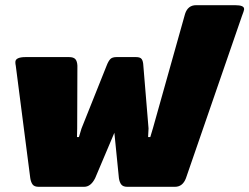

<svg xmlns="http://www.w3.org/2000/svg" viewBox="-20 -720 961 740"><path d="M39.2 -480.8Q39.2 -500 79.2 -500H245.8Q263.3 -500 270.4 -492.1Q277.5 -484.2 278.3 -466.7L277.5 -225L276.7 -191.7H284.2L294.2 -225L390.8 -466.7Q397.5 -484.2 405 -492.1Q412.5 -500 429.2 -500H466.7H504.2Q520.8 -500 526.2 -492.1Q531.7 -484.2 532.5 -466.7L552.5 -225L550.8 -191.7H559.2L569.2 -225L693.3 -666.7Q704.2 -700 735.8 -700H885.8Q920.8 -700 920.8 -685.8V-683.3Q920 -677.5 912.5 -658.3L696.7 -33.3Q684.2 0 654.2 0H470.8Q455 0 447.9 -8.3Q440.8 -16.7 438.3 -33.3L420.8 -208.3L346.7 -33.3Q330 0 304.2 0H129.2Q112.5 0 105.8 -8.8Q99.2 -17.5 96.7 -33.3L40.8 -466.7Q39.2 -473.3 39.2 -480.8Z"/></svg>

Font: BoonTook Mon
Style: Italic
Weight: 400
Italic angle: -9°
Designer: Sungsit Sawaiwan
Foundry: FontUni
Version: Version 3.0